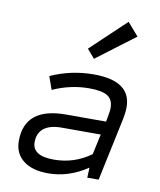

<svg xmlns="http://www.w3.org/2000/svg" viewBox="-85 -821 750 900"><g transform="rotate(10 290.0 -370.5)"><path d="M205 12Q129 12 86.5 -21.5Q44 -55 44 -114Q44 -274 240 -274H431L435 -295Q437 -308 439 -319Q441 -330 441 -340Q441 -380 414.5 -397Q388 -414 327 -414Q238 -414 154 -376L132 -438Q229 -482 337 -482Q514 -482 514 -357Q514 -332 508 -302L444 0H390L392 -48Q303 12 205 12ZM220 -56Q318 -56 396 -113L417 -210H231Q176 -210 147 -187.5Q118 -165 118 -121Q118 -56 220 -56ZM324 -554 288 -596 454 -753 507 -692Z"/></g></svg>

Font: Sometype Mono
Style: Italic
Weight: 400
Italic angle: -12°
Monospace: yes
Designer: Ryoichi Tsunekawa
Foundry: Dharma Type
Version: Version 1.000; ttfautohint (v1.8.3)